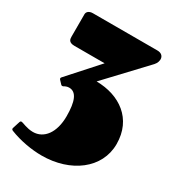

<svg xmlns="http://www.w3.org/2000/svg" viewBox="-169 -601 817 896"><g transform="rotate(30 239.5 -152.5)"><path d="M107 -137C112 -132 117 -135 120 -136C126 -140 135 -144 146 -144C185 -144 202 -102 202 -22C202 66 161 120 102 120C69 120 41 105 34 105C31 105 28 104 25 111L13 149C10 156 14 160 19 162C74 184 139 195 192 195C348 195 469 105 469 -26C469 -162 366 -232 242 -233L435 -438C457 -462 455 -500 415 -500H68C46 -500 36 -488 36 -476V-355C36 -342 38 -325 69 -325H232L91 -168C87 -164 86 -159 91 -154Z"/></g></svg>

Font: Fascinate
Style: Regular
Weight: 900
Designer: Astigmatic (AOETI)
Foundry: Astigmatic (AOETI)
Version: Version 1.000